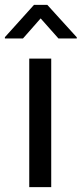

<svg xmlns="http://www.w3.org/2000/svg" viewBox="-44 -769 335 789"><path d="M76.2 -528.3V0H166.5V-528.3ZM95.7 -749 -23.9 -616.2V-610.8H50.3L123 -693.4L196.3 -610.8H271.5V-615.7L150.4 -749Z"/></svg>

Font: Vazirmatn
Style: Regular
Weight: 400
Designer: Saber Rastikerdar
Foundry: Saber Rastikerdar
Version: Version 33.003